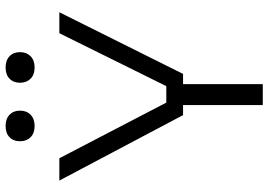

<svg xmlns="http://www.w3.org/2000/svg" viewBox="-157 -806 963 689"><g transform="rotate(-90 324.5 -461.5)"><path d="M257.3 -833.3Q242.7 -818.8 216.8 -818.8Q190.9 -818.8 176.5 -833.3Q162.1 -847.7 162.1 -871.1Q162.1 -894.5 176.5 -908.7Q190.9 -922.9 216.8 -922.9Q242.7 -922.9 257.3 -908.7Q272 -894.5 272 -871.1Q272 -847.7 257.3 -833.3ZM467.3 -833.3Q452.6 -818.8 426.8 -818.8Q400.9 -818.8 386.5 -833.3Q372.1 -847.7 372.1 -871.1Q372.1 -894.5 386.5 -908.7Q400.9 -922.9 426.8 -922.9Q452.6 -922.9 467.3 -908.7Q481.9 -894.5 481.9 -871.1Q481.9 -847.7 467.3 -833.3ZM367.2 0H292V-286.1H255.9L21 -730H101.1L300.8 -346.2H359.9L549.8 -730H625L403.8 -286.1H367.2Z"/></g></svg>

Font: Sora Light
Style: Regular
Weight: 300
Designer: Jonathan Barnbrook, Julián Moncada
Foundry: Barnbrook Fonts
Version: Version 2.000